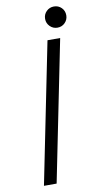

<svg xmlns="http://www.w3.org/2000/svg" viewBox="-97 -925 502 968"><g transform="rotate(-10 153.5 -441.0)"><path d="M191.4 -719.7H256.3L111.3 0H46.4ZM198.2 -827.6Q198.2 -850.6 214.1 -866.2Q230 -881.8 252.4 -881.8Q275.4 -881.8 291 -866.2Q306.6 -850.6 306.6 -827.6Q306.6 -805.2 291 -789.3Q275.4 -773.4 252.4 -773.4Q230 -773.4 214.1 -789.3Q198.2 -805.2 198.2 -827.6Z"/></g></svg>

Font: Reddit Sans Chocolate Light
Style: Italic
Weight: 300
Italic angle: -11.25°
Designer: Stephen Hutchings
Version: Version 1.013